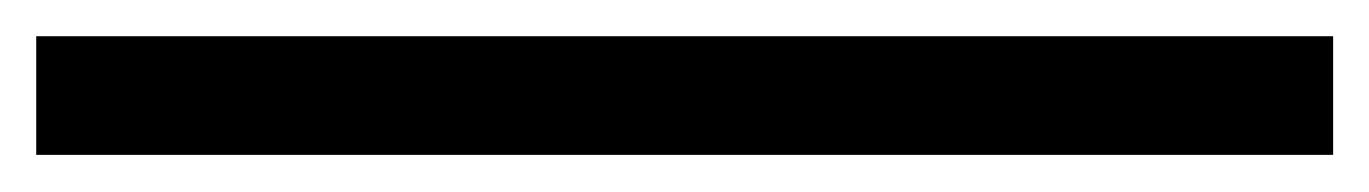

<svg xmlns="http://www.w3.org/2000/svg" viewBox="-21 1 756 106"><path d="M-1 86.5V21H715V86.5Z"/></svg>

Font: Anybody ExtraExpanded
Style: Regular
Weight: 400
Width: 8
Designer: Tyler Finck
Foundry: Etcetera Type Company
Version: Version 1.010; ttfautohint (v1.8.3) -l 8 -r 50 -G 200 -x 14 